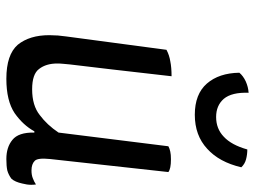

<svg xmlns="http://www.w3.org/2000/svg" viewBox="-117 -647 783 589"><g transform="rotate(90 274.5 -352.5)"><path d="M213.9 -487.3Q186.5 -487.3 168 -483.4Q149.4 -480.5 132.8 -471.7Q119.1 -369.1 91.8 -164.1Q90.8 -152.3 88.9 -138.7Q87.9 -124 87.9 -112.3Q87.9 -51.8 117.2 -15.6Q147.5 19.5 221.7 19.5Q289.1 19.5 327.1 -5.9Q364.3 -32.2 382.8 -66.4Q384.8 -66.4 386.7 -66.4Q385.7 -17.6 409.2 1Q431.6 19.5 467.8 19.5Q489.3 19.5 502.9 16.6Q516.6 12.7 528.3 3.9Q538.1 -6.8 543 -29.3Q546.9 -43.9 546.9 -56.6Q546.9 -64.5 545.9 -71.3Q537.1 -65.4 526.4 -61.5Q516.6 -57.6 502.9 -57.6Q483.4 -57.6 473.6 -67.4Q463.9 -76.2 467.8 -114.3Q481.4 -235.4 507.8 -477.5Q502.9 -481.4 493.2 -483.4Q483.4 -485.4 468.8 -485.4Q454.1 -485.4 445.3 -483.4Q435.5 -481.4 428.7 -477.5Q415 -365.2 386.7 -140.6Q363.3 -105.5 333 -83Q303.7 -59.6 253.9 -59.6Q207 -59.6 191.4 -81.1Q174.8 -102.5 174.8 -136.7Q174.8 -145.5 175.8 -155.3Q176.8 -165 177.7 -175.8Q190.4 -279.3 213.9 -487.3ZM264.6 -723.6Q247.1 -722.7 229.5 -714.8Q212.9 -707 203.1 -695.3Q204.1 -632.8 236.3 -595.7Q268.6 -558.6 332 -558.6Q395.5 -558.6 436.5 -596.7Q477.5 -633.8 493.2 -701.2Q483.4 -711.9 468.8 -715.8Q454.1 -719.7 438.5 -719.7Q424.8 -670.9 399.4 -647.5Q375 -624 338.9 -624Q303.7 -624 283.2 -647.5Q262.7 -671.9 264.6 -723.6Z"/></g></svg>

Font: cl
Style: Italic
Weight: 400
Designer: Mitja Miklavcic
Version: Version 7.504; 2011; Build 1022